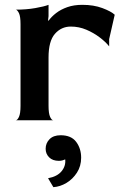

<svg xmlns="http://www.w3.org/2000/svg" viewBox="-20 -498 515 795"><path d="M45 0Q52 0 58.5 -14Q65 -28 65 -60V-398Q65 -430 58.5 -443.5Q52 -457 45 -458Q89 -458 126 -464.5Q163 -471 181 -478V-431L179 -414L181 -412Q193 -429 212.5 -444Q232 -459 259 -468.5Q286 -478 321 -478Q368 -478 404 -464.5Q440 -451 455 -437L432 -336V-306Q418 -324 393 -343Q368 -362 337.5 -375Q307 -388 273 -388Q234 -388 207.5 -358Q181 -328 181 -260V-60Q181 -28 187.5 -14Q194 0 201 0ZM201 277 179 240Q217 233 235 211Q253 189 250 162Q246 164 239 166Q232 168 224 168Q198 168 183.5 153.5Q169 139 169 118Q169 95 185 78.5Q201 62 231 62Q275 62 295.5 89.5Q316 117 316 155Q316 190 298.5 217Q281 244 255 259.5Q229 275 201 277Z"/></svg>

Font: Red Rose Medium
Style: Regular
Weight: 500
Designer: Jaikishan Patel
Version: Version 2.000